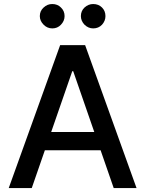

<svg xmlns="http://www.w3.org/2000/svg" viewBox="-20 -957 740 977"><path d="M141.6 0Q112.3 0 24.4 0Q89.8 -181.6 286.1 -727.5Q318.4 -727.5 413.1 -727.5Q478.5 -545.9 674.8 0Q645.5 0 558.6 0Q506.8 -148.4 352.5 -594.7Q351.6 -594.7 347.7 -594.7Q295.9 -446.3 141.6 0ZM161.1 -285.2Q254.9 -285.2 539.1 -285.2Q539.1 -261.7 539.1 -192.4Q444.3 -192.4 161.1 -192.4Q161.1 -215.8 161.1 -285.2ZM246.1 -812.5Q220.7 -812.5 202.1 -831.1Q182.6 -850.6 182.6 -875Q182.6 -901.4 202.1 -918.9Q220.7 -936.5 246.1 -936.5Q272.5 -936.5 290 -918.9Q308.6 -901.4 308.6 -875Q308.6 -850.6 290 -831.1Q272.5 -812.5 246.1 -812.5ZM454.1 -812.5Q429.7 -812.5 410.2 -831.1Q391.6 -850.6 391.6 -875Q391.6 -901.4 410.2 -918.9Q429.7 -936.5 454.1 -936.5Q481.4 -936.5 499 -918.9Q516.6 -901.4 516.6 -875Q516.6 -850.6 499 -831.1Q481.4 -812.5 454.1 -812.5Z"/></svg>

Font: DeepSea
Style: Medium
Weight: 500
Designer: Stem
Version: Version 3.019;git-0a5106e0b